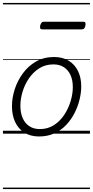

<svg xmlns="http://www.w3.org/2000/svg" viewBox="-20 -905 629 1300"><path d="M245 19Q186 19 145 -7Q104 -33 82.5 -79Q61 -125 61 -186Q61 -242 79.5 -300Q98 -358 134.5 -408Q171 -458 224 -488.5Q277 -519 346 -519Q404 -519 445 -494Q486 -469 508 -424.5Q530 -380 530 -320Q530 -277 518.5 -230Q507 -183 484.5 -139Q462 -95 428 -59Q394 -23 348 -2Q302 19 245 19ZM250 -31Q304 -31 345.5 -58Q387 -85 415 -127.5Q443 -170 458 -219.5Q473 -269 473 -315Q473 -362 457.5 -396.5Q442 -431 412.5 -450Q383 -469 342 -469Q288 -469 246.5 -443Q205 -417 176 -374.5Q147 -332 132.5 -283Q118 -234 118 -189Q118 -141 133.5 -105.5Q149 -70 178.5 -50.5Q208 -31 250 -31ZM268 -706Q255 -706 252.5 -712.5Q250 -719 252 -731Q255 -744 261 -751Q267 -758 278 -758H544Q555 -758 558 -751Q561 -744 558 -731Q556 -719 550 -712.5Q544 -706 532 -706ZM0 365H589V375H0ZM0 -20H589V0H0ZM0 -505H589V-500H0ZM0 -885H589V-875H0Z"/></svg>

Font: Playwrite IS Guides
Style: Regular
Weight: 400
Designer: Veronika Burian, José Scaglione
Foundry: TypeTogether
Version: Version 1.003